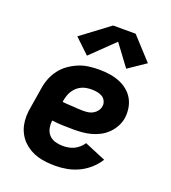

<svg xmlns="http://www.w3.org/2000/svg" viewBox="-142 -882 884 994"><g transform="rotate(20 300.0 -384.5)"><path d="M277 8Q252 8 227 5.5Q202 3 178.5 -4Q155 -11 134.5 -23Q114 -35 97.5 -51.5Q81 -68 69.5 -89.5Q58 -111 53 -134.5Q48 -158 48.5 -183.5Q49 -209 54 -234L72 -344Q76 -372 86.5 -399Q97 -426 115 -450Q133 -474 158 -491.5Q183 -509 210 -520Q237 -531 265.5 -534.5Q294 -538 322 -538Q350 -538 378 -534Q406 -530 431.5 -520Q457 -510 478 -493.5Q499 -477 512.5 -454Q526 -431 530.5 -403Q535 -375 531 -347Q527 -323 515 -300.5Q503 -278 485 -260Q467 -242 444.5 -230Q422 -218 397.5 -211.5Q373 -205 349.5 -203Q326 -201 302 -201Q272 -201 241.5 -202Q211 -203 182 -207Q179 -185 183.5 -164Q188 -143 201.5 -128.5Q215 -114 235.5 -108Q256 -102 277 -102Q292 -102 307.5 -104.5Q323 -107 338 -114Q353 -121 365.5 -132Q378 -143 387 -157L504 -108Q486 -79 460 -56Q434 -33 403.5 -18.5Q373 -4 341 2Q309 8 277 8ZM315 -309Q328 -309 342 -311Q356 -313 368.5 -320Q381 -327 390 -339Q399 -351 401 -364Q404 -379 397.5 -393Q391 -407 379 -414.5Q367 -422 351.5 -425Q336 -428 321 -428Q307 -428 293 -426Q279 -424 265.5 -418Q252 -412 240.5 -402Q229 -392 221 -379.5Q213 -367 208.5 -353.5Q204 -340 201 -326L200 -316Q214 -314 228.5 -313.5Q243 -313 257.5 -312Q272 -311 286 -310Q300 -309 315 -309ZM236 -584 155 -661 310 -777H434L546 -655L450 -590L363 -707Z"/></g></svg>

Font: Iosevka Curly XBdEx
Style: Italic
Weight: 800
Width: 7
Italic angle: -9°
Monospace: yes
Designer: Belleve Invis
Foundry: Belleve Invis
Version: Version 11.1.0; ttfautohint (v1.8.3)